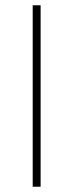

<svg xmlns="http://www.w3.org/2000/svg" viewBox="-20 -708 278 728"><path d="M104 -688H134V0H104Z"/></svg>

Font: Roundo ExtraLight
Style: Regular
Weight: 250
Designer: Namrata Goyal (Gurmukhi), Shiva Nallaperumal (Latin)
Foundry: Indian Type Foundry
Version: Version 1.000;PS 1.0;hotconv 1.0.88;makeotf.lib2.5.647800